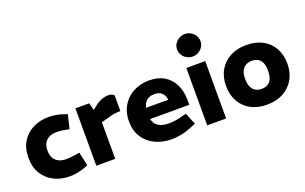

<svg xmlns="http://www.w3.org/2000/svg" viewBox="-90 -1202 2578 1622"><g transform="rotate(-20 1199.0 -390.5)"><path d="M311 8Q234 8 171.5 -23Q109 -54 72 -113.5Q35 -173 35 -258Q35 -345 72.5 -404.5Q110 -464 172.5 -494.5Q235 -525 313 -525Q348 -525 382 -518.5Q416 -512 448 -501L474 -491L444 -367L412 -373Q391 -378 371 -380Q351 -382 330 -382Q293 -382 265.5 -368.5Q238 -355 222.5 -328.5Q207 -302 207 -260Q207 -219 223 -192Q239 -165 267 -152Q295 -139 331 -139Q349 -139 370.5 -141Q392 -143 420 -147L454 -153L481 -30L453 -19Q417 -5 380.5 1.5Q344 8 311 8Z M551 0V-516H675L692 -450L731 -481Q759 -503 789.5 -514Q820 -525 848 -525Q860 -526 873.5 -521.5Q887 -517 900 -507V-365Q871 -364 844 -360.5Q817 -357 784 -346L721 -329V0Z M1227 8Q1148 8 1082.5 -22.5Q1017 -53 977.5 -112.5Q938 -172 938 -257Q938 -321 960.5 -371Q983 -421 1021.5 -455.5Q1060 -490 1110 -507.5Q1160 -525 1215 -525Q1295 -525 1350.5 -491.5Q1406 -458 1435.5 -398Q1465 -338 1465 -258V-215H1113Q1120 -183 1139 -163.5Q1158 -144 1186.5 -135Q1215 -126 1251 -126Q1276 -126 1304.5 -130Q1333 -134 1363 -142L1412 -154L1455 -49L1407 -29Q1362 -10 1316 -1Q1270 8 1227 8ZM1113 -316H1313Q1307 -358 1284 -379.5Q1261 -401 1218 -401Q1191 -401 1169.5 -392Q1148 -383 1134 -364Q1120 -345 1113 -316Z M1548 0V-516H1718V0ZM1633 -588Q1605 -588 1580.5 -602Q1556 -616 1542 -639Q1528 -662 1528 -689Q1528 -717 1542 -739.5Q1556 -762 1580.5 -776Q1605 -790 1633 -790Q1662 -790 1686 -776Q1710 -762 1724 -739.5Q1738 -717 1738 -689Q1738 -662 1724 -639Q1710 -616 1686 -602Q1662 -588 1633 -588Z M2086 9Q2000 9 1939 -24.5Q1878 -58 1844.5 -118Q1811 -178 1811 -258Q1811 -339 1846 -399Q1881 -459 1943 -492Q2005 -525 2089 -525Q2174 -525 2235.5 -491.5Q2297 -458 2330 -398Q2363 -338 2363 -258Q2363 -178 2328 -118Q2293 -58 2231 -24.5Q2169 9 2086 9ZM2087 -132Q2119 -132 2142 -145.5Q2165 -159 2177 -187Q2189 -215 2189 -258Q2189 -302 2177.5 -329.5Q2166 -357 2143 -370.5Q2120 -384 2087 -384Q2056 -384 2032.5 -370.5Q2009 -357 1996 -329.5Q1983 -302 1983 -258Q1983 -215 1996 -187Q2009 -159 2032 -145.5Q2055 -132 2087 -132Z"/></g></svg>

Font: REM Medium
Style: Bold
Weight: 700
Version: Version 1.005;gftools[0.9.28]